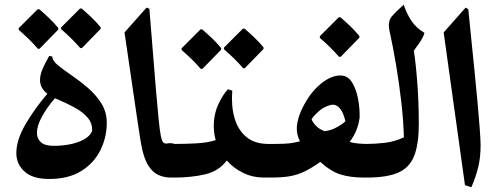

<svg xmlns="http://www.w3.org/2000/svg" viewBox="-20 -750 2115 811"><path d="M188 6Q118 6 83.5 -25.5Q49 -57 49 -103Q49 -158 86.5 -223Q124 -288 180 -354Q149 -378 149 -412Q149 -433 159.5 -458Q170 -483 188 -514L201 -511Q201 -494 224 -475Q247 -456 281.5 -432.5Q316 -409 350.5 -379.5Q385 -350 408 -313.5Q431 -277 431 -231Q431 -170 404 -115.5Q377 -61 323 -27.5Q269 6 188 6ZM136 -189Q136 -164 153 -149Q170 -134 208 -134Q243 -134 276 -140.5Q309 -147 334.5 -161Q360 -175 369 -196Q371 -230 349 -254.5Q327 -279 293 -297Q259 -315 224 -330Q217 -333 212 -335Q179 -297 157.5 -258Q136 -219 136 -189ZM319 -547Q300 -569 280 -588.5Q260 -608 238 -627V-634L318 -714H325Q346 -696 366 -677Q386 -658 405 -635V-628L326 -547ZM140 -544Q121 -566 101 -585.5Q81 -605 59 -624V-631L139 -711H146Q167 -693 187 -674Q207 -655 226 -632V-625L147 -544Z M700 0Q673 0 648 -11.5Q623 -23 604.5 -54Q586 -85 576 -142Q574 -153 572 -166Q570 -179 566 -204.5Q562 -230 555 -278.5Q548 -327 536 -408Q524 -489 506 -613L599 -718L611 -713Q619 -616 626 -527.5Q633 -439 639 -367.5Q645 -296 650 -246.5Q655 -197 659 -178Q664 -152 671 -147Q678 -142 689.5 -144.5Q701 -147 718 -142Q738 -137 748 -121.5Q758 -106 758 -68Q758 -31 746 -15.5Q734 0 700 0Z M883 -217Q883 -269 903 -311Q923 -353 943 -373L961 -367Q956 -303 970.5 -252Q985 -201 1020.5 -171.5Q1056 -142 1114 -142H1119Q1139 -142 1152 -126Q1165 -110 1165 -87V-57Q1165 -32 1152 -16Q1139 0 1119 0H1094Q1048 0 1007.5 -19.5Q967 -39 938 -72Q904 -27 846 -13.5Q788 0 718 0Q684 0 666 -22Q648 -44 648 -70Q647 -97 664.5 -119.5Q682 -142 718 -142Q763 -142 809.5 -144.5Q856 -147 891 -158Q883 -187 883 -217ZM1007 -462Q988 -484 968 -503.5Q948 -523 926 -542V-549L1006 -629H1013Q1034 -611 1054 -592Q1074 -573 1093 -550V-543L1014 -462ZM828 -459Q809 -481 789 -500.5Q769 -520 747 -539V-546L827 -626H834Q855 -608 875 -589Q895 -570 914 -547V-540L835 -459Z M1423 -431Q1451 -429 1468 -400.5Q1485 -372 1492.5 -332Q1500 -292 1499 -253Q1491 -194 1457 -151Q1470 -146 1491.5 -144Q1513 -142 1533 -142Q1553 -142 1563 -120Q1573 -98 1573 -72Q1573 -45 1563 -22.5Q1553 0 1533 0H1518Q1460 0 1418.5 -13Q1377 -26 1333 -66Q1296 -40 1266 -25.5Q1236 -11 1203.5 -5.5Q1171 0 1125 0Q1097 0 1076 -19.5Q1055 -39 1055 -71Q1055 -103 1076 -122.5Q1097 -142 1125 -142Q1161 -142 1181.5 -143Q1202 -144 1216.5 -146.5Q1231 -149 1247 -153Q1231 -185 1234 -216.5Q1237 -248 1252 -282Q1284 -353 1332 -393.5Q1380 -434 1423 -431ZM1439 -238Q1435 -256 1428.5 -271Q1422 -286 1412 -296Q1397 -311 1378 -307Q1349 -300 1326.5 -280Q1304 -260 1296 -246Q1302 -232 1315.5 -218Q1329 -204 1351 -196Q1377 -198 1403.5 -213Q1430 -228 1439 -238ZM1412 -510Q1393 -532 1373 -551.5Q1353 -571 1331 -590V-597L1411 -677H1418Q1439 -659 1459 -640Q1479 -621 1498 -598V-591L1419 -510Z M1773 -611Q1766 -589 1751 -568Q1736 -547 1728 -536Q1737 -478 1743 -396Q1749 -314 1749 -226Q1749 -143 1730 -93Q1711 -43 1663.5 -21.5Q1616 0 1529 0Q1496 0 1479.5 -22Q1463 -44 1463 -70Q1463 -97 1479.5 -119.5Q1496 -142 1529 -142Q1561 -142 1603.5 -146.5Q1646 -151 1686 -170Q1684 -242 1675 -320Q1666 -398 1653 -475.5Q1640 -553 1625 -621Q1617 -659 1634.5 -680Q1652 -701 1685 -730Q1699 -690 1718.5 -661Q1738 -632 1773 -611Z M1958 -711Q1960 -692 1963.5 -657Q1967 -622 1972 -572Q1978 -511 1985 -443.5Q1992 -376 1997.5 -314Q2003 -252 2006.5 -205Q2010 -158 2010 -137Q2010 -86 2000.5 -46Q1991 -6 1971 41L1944 32L1854 -613L1947 -718Z"/></svg>

Font: Bona Nova SC
Style: Bold
Weight: 700
Designer: Mateusz Machalski
Foundry: Capitalics
Version: Version 4.001; ttfautohint (v1.8.4.7-5d5b)